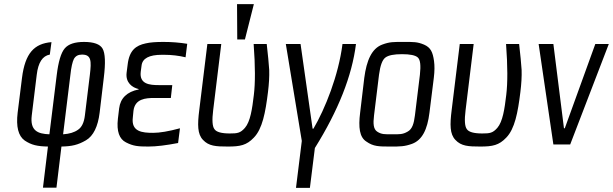

<svg xmlns="http://www.w3.org/2000/svg" viewBox="-20 -696 2953 925"><path d="M187 208H252L276 10C327 9 356 2 394 -20C430 -41 452 -87 460 -153L480 -321C489 -393 487 -440 474 -462C462 -483 432 -494 385 -494C341 -494 310 -484 292 -463C274 -442 261 -399 253 -332L218 -49C162 -51 124 -66 133 -140L157 -336C164 -395 185 -427 220 -433L228 -493C145 -486 101 -440 86 -321L65 -153C57 -86 68 -41 99 -19C132 3 160 9 211 10ZM413 -336 389 -140C385 -106 374 -83 356 -71C338 -58 314 -51 284 -49L319 -334C323 -372 329 -398 336 -412C344 -426 356 -433 375 -433C420 -433 421 -403 413 -336Z M620 -131 623 -162C630 -220 681 -224 724 -224H803L810 -286H744C700 -286 651 -291 658 -350L662 -380C666 -415 699 -432 759 -432H771C806 -432 841 -428 874 -420L882 -485C845 -491 807 -494 767 -494C731 -494 703 -492 682 -487C635 -477 603 -454 595 -385L590 -346C584 -298 617 -274 648 -267V-265C592 -254 560 -223 554 -174L548 -124C541 -63 555 -26 587 -10C622 8 645 10 695 10C733 10 781 4 838 -7L847 -78C792 -63 749 -56 718 -56C665 -56 611 -61 620 -131Z M1078 10C1137 10 1168 4 1203 -33C1244 -75 1259 -154 1271 -252C1276 -292 1278 -328 1277 -359C1275 -390 1271 -432 1265 -484H1202C1210 -377 1210 -296 1203 -239C1195 -171 1186 -110 1160 -80C1138 -55 1124 -53 1087 -53C1047 -53 1022 -60 1013 -74C1003 -87 1001 -118 1007 -165L1046 -484H979L940 -166C931 -95 931 -50 958 -22C986 8 1020 10 1078 10ZM1160 -506 1203 -676H1122L1123 -506Z M1490 -76H1486L1428 -484H1357L1434 -17L1406 209H1473L1497 17C1610 -164 1676 -331 1695 -484H1630C1611 -333 1546 -171 1490 -76Z M2070 -321C2074 -353 2074 -380 2071 -402C2065 -445 2055 -467 2023 -481C1990 -495 1971 -494 1924 -494C1877 -494 1858 -495 1821 -481C1771 -462 1746 -405 1735 -321L1715 -153C1706 -82 1712 -35 1745 -14C1779 10 1805 10 1862 10C1908 10 1929 10 1965 -3C2014 -21 2039 -72 2049 -153ZM1979 -140C1974 -100 1966 -74 1944 -62C1920 -48 1905 -49 1869 -49C1834 -49 1818 -48 1797 -62C1779 -74 1777 -100 1782 -140L1806 -336C1812 -381 1822 -408 1837 -419C1852 -430 1878 -435 1917 -435C1955 -435 1981 -430 1993 -419C2005 -408 2008 -381 2003 -336Z M2294 10C2353 10 2384 4 2419 -33C2460 -75 2475 -154 2487 -252C2492 -292 2494 -328 2493 -359C2491 -390 2487 -432 2481 -484H2418C2426 -377 2426 -296 2419 -239C2411 -171 2402 -110 2376 -80C2354 -55 2340 -53 2303 -53C2263 -53 2238 -60 2229 -74C2219 -87 2217 -118 2223 -165L2262 -484H2195L2156 -166C2147 -95 2147 -50 2174 -22C2202 8 2236 10 2294 10Z M2913 -484H2848L2701 -78H2697L2646 -484H2575L2646 0H2727Z"/></svg>

Font: Gamestation Condensed
Style: Italic
Weight: 400
Width: 3
Designer: Jonas Hecksher
Foundry: Jonas Hecksher, Playtypeª, e-types AS
Version: Version 1.003